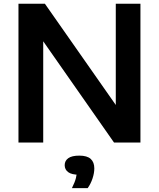

<svg xmlns="http://www.w3.org/2000/svg" viewBox="-20 -760 848 1024"><path d="M78.5 0V-740H219.5L623.5 -163H597.5V-740H729V0H588L184.5 -577H210.5V0ZM363.5 243.5Q379.5 211.5 385 189.2Q390.5 167 390.5 143.5L414.5 172H404Q362 172 343.5 158Q325 144 325 121Q325 97.5 344 83.8Q363 70 403 70Q444.5 70 463.8 87.5Q483 105 483 138Q483 163 473.5 191.8Q464 220.5 447.5 243.5Z"/></svg>

Font: Encode Sans SC SemiExpanded SemiBold
Style: Regular
Weight: 600
Width: 6
Designer: Multiple Designers
Foundry: Impallari Type
Version: Version 3.002